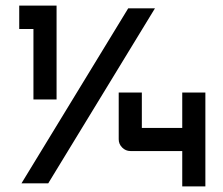

<svg xmlns="http://www.w3.org/2000/svg" viewBox="-20 -688 802 689"><path d="M183 -331H100V-584H49V-668H183ZM536 -658 153 -30H57L440 -658ZM717 -19H634V-146H448Q431 -146 418.5 -158.5Q406 -171 406 -188V-356H489V-229H634V-356H717Z"/></svg>

Font: Bruno Ace
Style: Regular
Weight: 400
Version: Version 1.100; ttfautohint (v1.8.4.7-5d5b);gftools[0.9.27]